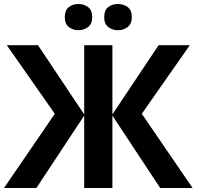

<svg xmlns="http://www.w3.org/2000/svg" viewBox="-20 -940 983 960"><path d="M254 -371 14 -714H170L401 -368V-714H542V-368L773 -714H929L689 -371L943 0H781L542 -362V0H401V-362L162 0H0ZM304 -854Q304 -889 324 -904.5Q344 -920 372 -920Q400 -920 420.5 -904.5Q441 -889 441 -854Q441 -821 420.5 -805Q400 -789 372 -789Q344 -789 324 -805Q304 -821 304 -854ZM501 -854Q501 -889 521 -904.5Q541 -920 570 -920Q598 -920 618.5 -904.5Q639 -889 639 -854Q639 -821 618.5 -805Q598 -789 570 -789Q541 -789 521 -805Q501 -821 501 -854Z"/></svg>

Font: Noto IKEA Arabic
Style: Bold
Weight: 700
Designer: Monotype Design Team
Foundry: Monotype Imaging Inc.
Version: Version 1.200